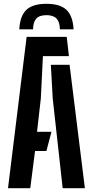

<svg xmlns="http://www.w3.org/2000/svg" viewBox="-20 -995 491 1015"><path d="M225.6 -974.9Q297.7 -974.9 331.4 -942.8Q365.1 -910.7 369 -840H296.5Q296.3 -878.1 279.4 -896.5Q262.4 -914.9 225.6 -914.9Q187.8 -914.9 171.5 -896.2Q155.1 -877.5 154.7 -840H82Q85.7 -910.9 119.4 -942.9Q153.2 -974.9 225.6 -974.9ZM22.3 0 120.8 -800H332.7L344.4 -698.3H206.9L195.8 -474L175.8 -298.4H252.1L225.3 -196.7H165.2L140 0ZM311.3 0 258.7 -474.6 248.8 -652.3H347.8L428.7 0Z"/></svg>

Font: Big Shoulders Stencil Text Thin
Style: Regular
Weight: 100
Designer: Patric King
Foundry: XO Type Co
Version: Version 2.001